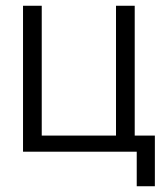

<svg xmlns="http://www.w3.org/2000/svg" viewBox="-20 -527 566 667"><path d="M383 -507H448V0H383ZM60 -507H125V0H60ZM118 0V-56H392V0ZM455 120V0H429V-56H518V120Z"/></svg>

Font: TikTok Sans Light
Style: Regular
Weight: 300
Version: Version 4.000